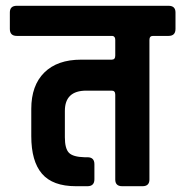

<svg xmlns="http://www.w3.org/2000/svg" viewBox="-20 -643 640 663"><path d="M204 -260V-169Q204 -130 218 -115.5Q232 -101 272 -100H282Q306 -100 306 -76V-24Q306 0 282 0H242Q162 0 125 -43Q88 -86 88 -173V-267Q88 -348 133 -392.5Q178 -437 260 -437H366Q378 -437 378 -451V-505Q378 -518 368 -519H38Q14 -519 14 -543V-600Q14 -623 38 -623H562Q586 -623 586 -600V-543Q586 -519 562 -519H508Q496 -519 496 -505V-23Q496 0 472 0H402Q378 0 378 -23V-316Q378 -330 366 -330H278Q204 -330 204 -260Z"/></svg>

Font: RajdhaniMono
Style: Bold
Weight: 700
Monospace: yes
Designer: Satya Rajpurohit, Jyotish Sonowal
Foundry: Indian Type Foundry
Version: Version 1.201;PS 1.0;hotconv 1.0.78;makeotf.lib2.5.61930; tt